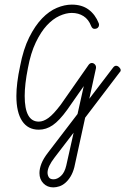

<svg xmlns="http://www.w3.org/2000/svg" viewBox="-20 -570 543 832"><path d="M408 -469Q409 -466 409 -464Q409 -462 409 -461Q409 -455 404 -450Q399 -445 389 -445Q380 -445 375 -457Q364 -486 342 -500Q320 -514 291 -514Q266 -514 237.5 -501Q209 -488 183 -460Q157 -432 135 -386Q113 -340 101 -275Q87 -205 87 -154Q87 -43 148 -43Q158 -43 168.5 -47Q179 -51 190 -59Q201 -67 214 -81Q227 -95 243 -116L364 -289Q370 -297 378 -297Q385 -297 390.5 -291.5Q396 -286 396 -279V-275L367 -142L470 -277Q476 -285 483 -285Q490 -285 496.5 -278.5Q503 -272 503 -266Q503 -260 498 -256L349 -60L302 155Q296 178 286 194.5Q276 211 263.5 222Q251 233 237 237.5Q223 242 211 242Q185 242 168 224.5Q151 207 151 180Q151 161 159.5 139Q168 117 189 90L316 -76L343 -197L271 -94Q237 -47 208.5 -27.5Q180 -8 148 -8Q101 -8 76 -45.5Q51 -83 51 -154Q51 -181 55 -213.5Q59 -246 67 -283Q81 -357 106.5 -408Q132 -459 162.5 -490.5Q193 -522 226.5 -536Q260 -550 291 -550Q335 -550 364 -528.5Q393 -507 408 -469ZM299 5 217 112Q186 152 186 178Q186 189 191.5 198Q197 207 212 207Q228 207 244 192.5Q260 178 267 148Z"/></svg>

Font: Gruenewald VA
Style: Regular
Weight: 400
Designer: Peter Wiegel
Foundry: Peter Wiegel, nach dem Schriftentwurf von Dr. H. Gr¸newald
Version: Version 0.007